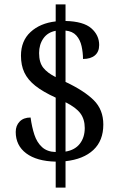

<svg xmlns="http://www.w3.org/2000/svg" viewBox="-20 -780 556 879"><path d="M235 -40Q148 -42 100 -78Q52 -114 52 -176Q52 -205 70 -223.5Q88 -242 120 -242Q126 -198 137.5 -163Q149 -128 172.5 -106.5Q196 -85 235 -84V-333Q176 -360 141.5 -387.5Q107 -415 91.5 -448Q76 -481 76 -525Q76 -593 120 -633.5Q164 -674 235 -682V-760H280V-684Q362 -682 398 -650.5Q434 -619 434 -574Q434 -543 414.5 -526.5Q395 -510 360 -510Q360 -539 353.5 -568.5Q347 -598 329.5 -617.5Q312 -637 280 -640V-405Q365 -365 409 -321.5Q453 -278 453 -210Q453 -136 407.5 -93.5Q362 -51 280 -42V79H235ZM235 -639Q198 -632 178.5 -604Q159 -576 159 -537Q159 -494 178 -470Q197 -446 235 -427ZM280 -86Q323 -93 345.5 -122Q368 -151 368 -194Q368 -234 348 -261Q328 -288 280 -312Z"/></svg>

Font: Noto Serif Myanmar SemCond
Style: Regular
Weight: 400
Width: 4
Designer: Ben Mitchell and the Monotype Design Team
Foundry: Monotype Imaging Inc.
Version: Version 2.106; ttfautohint (v1.8.4.7-5d5b)